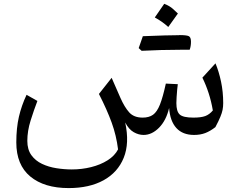

<svg xmlns="http://www.w3.org/2000/svg" viewBox="-20 -693 1235 995"><path d="M985.8 6.3Q926.8 6.3 894 -29.5Q861.3 -65.4 856.4 -133.3Q841.3 -68.8 804.2 -31.2Q767.1 6.3 724.1 6.3Q698.2 6.3 672.9 -8.1Q647.5 -22.5 628.9 -58.1Q651.9 48.8 621.1 124.8Q590.3 200.7 516.6 241.2Q442.9 281.7 335.9 281.7Q209.5 281.7 137 221.7Q64.5 161.6 64.5 44.9Q64.5 -29.8 78.1 -88.4Q91.8 -147 117.7 -201.7L173.8 -169.9Q155.8 -123 138.7 -68.6Q121.6 -14.2 121.6 37.1Q121.6 82 142.6 111.1Q163.6 140.1 197.8 156.2Q231.9 172.4 272.5 178.7Q313 185.1 352.1 185.1Q403.8 185.1 452.1 173.1Q500.5 161.1 537.6 137.7Q574.7 114.3 591.8 81.1Q583 9.3 558.8 -57.4Q534.7 -124 492.7 -206.1L558.6 -289.6L604 -186Q625 -138.2 649.4 -110.8Q673.8 -83.5 719.2 -83.5Q752.4 -83.5 773.2 -98.4Q793.9 -113.3 809.1 -151.6Q824.2 -189.9 839.4 -259.8L901.4 -256.8Q899.9 -246.6 898.2 -228.3Q896.5 -210 895.3 -190.9Q894 -171.9 894 -158.7Q894 -115.2 911.6 -99.4Q929.2 -83.5 982.4 -83.5Q1022 -83.5 1043.7 -91.6Q1065.4 -99.6 1083 -120.6Q1075.2 -167 1061.3 -210Q1047.4 -252.9 1028.8 -290.5L1096.7 -364.7Q1114.3 -322.8 1125.5 -269.8Q1136.7 -216.8 1136.7 -158.7Q1136.7 -140.1 1133.5 -124Q1130.4 -107.9 1121.8 -87.2Q1113.3 -66.4 1096.2 -34.2Q1069.3 -13.2 1043.5 -3.4Q1017.6 6.3 985.8 6.3ZM962.9 -435.1H913.1Q817.9 -435.1 713.9 -429.7Q706.5 -437 698.7 -443.8Q704.6 -460.9 710 -475.8Q715.3 -490.7 720.2 -505.4Q851.1 -510.7 908.2 -510.7L909.7 -511.2Q945.8 -511.2 957.8 -505.9Q969.7 -500.5 969.7 -476.8Q969.7 -453.1 962.9 -435.1ZM782.2 -602.5 831.1 -673.3Q858.9 -662.6 876.5 -646.7Q894 -630.9 901.9 -623Q887.2 -602.1 852.1 -553.2Q820.3 -582 782.2 -602.5Z"/></svg>

Font: Pinar-DS2-FD Regular
Style: Regular
Weight: 400
Designer: Amin Abedi
Version: Version 2.000